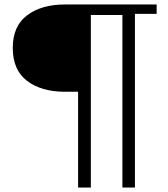

<svg xmlns="http://www.w3.org/2000/svg" viewBox="-20 -702 749 858"><path d="M270 -292Q165 -292 101 -340.5Q37 -389 37 -488Q37 -585 101 -633.5Q165 -682 270 -682H680V-640H583V136H527V-635H386V136H329V-292Z"/></svg>

Font: Montagu Slab 16pt Light
Style: Regular
Weight: 300
Designer: Florian Karsten
Foundry: Florian Karsten
Version: Version 1.000; ttfautohint (v1.8.3)